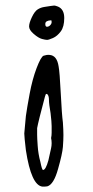

<svg xmlns="http://www.w3.org/2000/svg" viewBox="-20 -487 339 699"><path d="M74.2 59.6Q68.4 10.7 68.4 -1L74.2 -64.5Q78.1 -92.8 87.9 -145.5Q97.7 -198.2 113.3 -239.3Q128.9 -280.3 138.7 -284.2Q150.4 -288.1 160.2 -287.1Q187.5 -285.2 193.4 -245.1Q197.3 -225.6 201.2 -147.5Q205.1 -69.3 209 -41Q210.9 -12.7 210.9 4.9Q210.9 22.5 209 47.9Q207 73.2 191.4 127.9Q175.8 184.6 152.3 191.4Q146.5 192.4 142.6 192.4Q138.7 192.4 134.8 192.4Q93.8 188.5 74.2 59.6ZM166 52.7Q168 43.9 168 34.2Q168 24.4 166 15.6Q168 6.8 168 -3.9V-28.3Q168 -42 164.1 -75.2Q158.2 -108.4 158.2 -123Q158.2 -135.7 154.3 -141.6Q150.4 -147.5 146.5 -143.6Q144.5 -139.6 138.7 -116.2Q132.8 -92.8 125 -63.5Q117.2 -32.2 115.2 -20.5V3.9Q115.2 15.6 117.2 43.9Q119.1 73.2 127 102.5Q132.8 131.8 136.7 131.8Q146.5 131.8 156.2 96.7ZM191.4 -462.9Q213.9 -453.1 213.9 -421.4Q213.9 -389.6 201.2 -372.6Q188.5 -355.5 172.9 -348.6Q157.2 -341.8 151.4 -341.8Q145.5 -341.8 132.8 -345.2Q120.1 -348.6 103 -363.3Q85.9 -377.9 85.9 -390.6Q85.9 -403.3 96.2 -424.8Q106.4 -446.3 117.7 -453.1Q128.9 -460 142.6 -461.9Q156.2 -463.9 164.6 -465.3Q172.9 -466.8 177.2 -466.8Q181.6 -466.8 191.4 -462.9ZM166 -413.1Q145.5 -412.1 145 -400.9Q144.5 -389.6 150.9 -389.6Q157.2 -389.6 162.6 -395Q168 -400.4 168 -406.7Q168 -413.1 166 -413.1Z"/></svg>

Font: Drukaatie burti
Style: Light
Weight: 300
Version: Version 0.14